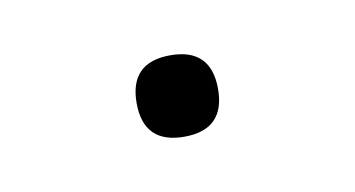

<svg xmlns="http://www.w3.org/2000/svg" viewBox="-27 -364 266 144"><g transform="rotate(-10 106.0 -292.0)"><path d="M106 -261Q75 -261 75 -292Q75 -323 106 -323Q137 -323 137 -292Q137 -261 106 -261Z"/></g></svg>

Font: Poiret One
Style: Regular
Weight: 400
Designer: Denis Masharov
Foundry: Denis Masharov
Version: Version 1.001